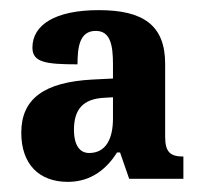

<svg xmlns="http://www.w3.org/2000/svg" viewBox="-20 -739 402 379"><path d="M114 -380C160 -380 191 -406 211 -438H217L235 -386H342V-430C316 -430 306 -439 306 -469V-613C306 -689 263 -719 175 -719C89 -719 44 -690 44 -645C44 -616 70 -612 133 -612C133 -646 137 -678 169 -678C198 -678 203 -650 203 -612V-584L163 -582C67 -577 22 -544 22 -477C22 -415 57 -380 114 -380ZM156 -437C139 -437 126 -450 126 -483C126 -522 143 -544 186 -546L203 -547V-505C203 -465 189 -437 156 -437Z"/></svg>

Font: Noto Serif Lao ExtraCondensed ExtraBold
Style: Regular
Weight: 800
Width: 2
Designer: Monotype Design Team
Foundry: Monotype Imaging Inc.
Version: Version 2.003